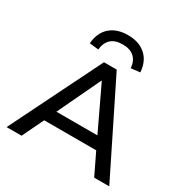

<svg xmlns="http://www.w3.org/2000/svg" viewBox="-207 -1117 1252 1291"><g transform="rotate(30 418.5 -472.0)"><path d="M20 0 369 -705H468L817 0H700L604 -199L657 -166H178L232 -199L136 0ZM416 -589 246 -231 217 -257H619L589 -231L419 -589ZM293 -760 223 -768Q229 -852 281 -898Q333 -944 419 -944Q505 -944 557 -898Q609 -852 615 -768L545 -760Q541 -813 509.5 -842.5Q478 -872 419 -872Q361 -872 329.5 -843Q298 -814 293 -760Z"/></g></svg>

Font: Nunito Sans 10pt SemiExpanded SemiBold
Style: Regular
Weight: 600
Width: 6
Designer: Vernon Adams
Foundry: Vernon Adams
Version: Version 3.101;gftools[0.9.27]